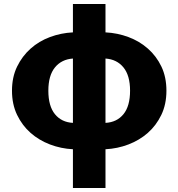

<svg xmlns="http://www.w3.org/2000/svg" viewBox="-20 -739 892 961"><path d="M40 -285Q40 -353 65.5 -405.5Q91 -458 133 -495.5Q175 -533 230 -553.5Q285 -574 345 -577V-719H508V-577Q568 -574 623 -553.5Q678 -533 720.5 -495.5Q763 -458 788 -405.5Q813 -353 813 -285Q813 -217 787.5 -164Q762 -111 720 -74Q678 -37 623 -16Q568 5 508 8V202H345V8Q285 5 230 -16Q175 -37 133 -74Q91 -111 65.5 -164Q40 -217 40 -285ZM222 -285Q222 -208 255 -167.5Q288 -127 345 -124V-446Q288 -442 255 -401.5Q222 -361 222 -285ZM508 -124Q565 -127 598 -167.5Q631 -208 631 -285Q631 -361 598 -401.5Q565 -442 508 -446Z"/></svg>

Font: Kinto Sans Black
Style: Regular
Weight: 900
Designer: Authors: Ryoko NISHIZUKA  (kana & ideographs); Paul D. Hunt (Latin, Greek & Cyrillic); Wenlong ZHANG  (bopomofo); Sandol
Foundry: Adobe Systems Incorporated, ookami Inc.
Version: Version 0.001